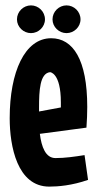

<svg xmlns="http://www.w3.org/2000/svg" viewBox="-20 -681 364 713"><path d="M294 -105C256 -99 221 -94 186 -94C149 -94 134 -136 128 -184L301 -207C303 -234 304 -260 304 -284C304 -460 251 -539 170 -539C72 -539 16 -414 16 -242C16 -138 44 12 163 12C195 12 247 8 307 -13ZM125 -282C125 -345 128 -409 166 -413C166 -413 206 -411 206 -301V-282L125 -267ZM147 -609C147 -638 123 -661 95 -661C67 -661 43 -638 43 -609C43 -581 67 -558 95 -558C123 -558 147 -581 147 -609ZM279 -609C279 -638 255 -661 227 -661C199 -661 175 -638 175 -609C175 -581 199 -558 227 -558C255 -558 279 -581 279 -609Z"/></svg>

Font: Mouse Memoirs
Style: Regular
Weight: 400
Designer: Astigmatic (AOETI)
Foundry: Astigmatic (AOETI)
Version: Version 1.000